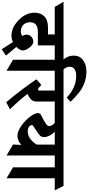

<svg xmlns="http://www.w3.org/2000/svg" viewBox="513 -1582 1043 2274"><g transform="rotate(90 1035.0 -444.5)"><path d="M435 -371H276Q161 -371 161 -279Q161 -229 191.5 -199Q222 -169 272 -169Q296 -169 324 -186Q308 -212 308 -242Q308 -272 333.5 -294.5Q359 -317 392.5 -317Q426 -317 460.5 -272Q495 -227 495 -192.5Q495 -158 453 -116L556 7L481 57L395 -76Q357 -58 320 -58Q223 -58 135.5 -143.5Q48 -229 48 -332Q48 -404 91.5 -447.5Q135 -491 226 -491H305V-571H-20L-82 -675H555L617 -571H435Z M797 -825Q745 -825 716.5 -805Q688 -785 688 -748Q688 -711 719 -675H824L886 -571H735V0L605 -77V-571H515L453 -675H602Q556 -728 556 -797Q556 -866 610 -906Q664 -946 744 -946Q884 -946 999 -854Q1037 -823 1055 -805.5Q1073 -788 1103 -757L1053 -713Q935 -825 797 -825Z M1100 -571V-353Q1100 -283 1009 -250Q1077 -158 1192 -40L1108 4Q941 -196 837 -354L903 -412Q942 -373 956 -373Q970 -373 970 -386V-571H784L712 -675H1223L1294 -571Z M1739 -571V0L1609 -77L1614 -175Q1561 -129 1507.5 -129Q1454 -129 1390 -173.5Q1326 -218 1281.5 -276Q1237 -334 1237 -373Q1237 -397 1257 -407Q1343 -451 1367 -469Q1391 -487 1391 -504Q1391 -521 1379 -541.5Q1367 -562 1350 -571H1183L1111 -675H1829L1901 -571ZM1452 -251Q1544 -251 1610 -358V-571H1458Q1483 -548 1502 -512.5Q1521 -477 1521 -445.5Q1521 -414 1503.5 -396.5Q1486 -379 1438.5 -349Q1391 -319 1385 -313Q1379 -307 1379 -300Q1379 -278 1401.5 -264.5Q1424 -251 1452 -251Z M2009 -571V0L1879 -77V-571H1785L1732 -675H2099L2152 -571Z"/></g></svg>

Font: Halant
Style: Bold
Weight: 700
Designer: Hitesh Malaviya (Devanagari), Satya Rajpurohit (Latin)
Foundry: Indian Type Foundry
Version: Version 1.101;PS 1.0;hotconv 1.0.78;makeotf.lib2.5.61930; tt